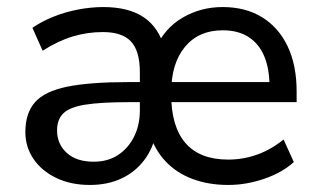

<svg xmlns="http://www.w3.org/2000/svg" viewBox="-20 -516 902 545"><path d="M235 9Q181 9 139.5 -11Q98 -31 75 -65Q52 -99 52 -141Q52 -195 79.5 -226Q107 -257 171 -270Q235 -283 344 -283H389V-226H344Q267 -226 222.5 -219Q178 -212 160 -194.5Q142 -177 142 -146Q142 -107 169.5 -82Q197 -57 246 -57Q286 -57 315 -76Q344 -95 360.5 -128Q377 -161 377 -203V-311Q377 -371 352 -398Q327 -425 272 -425Q228 -425 186.5 -412.5Q145 -400 101 -372L72 -437Q98 -455 131.5 -468.5Q165 -482 202 -489Q239 -496 273 -496Q345 -496 388 -467Q431 -438 447 -379H422Q447 -436 498.5 -466Q550 -496 612 -496Q677 -496 724 -467Q771 -438 796.5 -384.5Q822 -331 822 -256V-226H457V-283H760L745 -270Q745 -321 730 -356.5Q715 -392 685.5 -411Q656 -430 612 -430Q544 -430 505 -383Q466 -336 466 -254V-247Q466 -157 506.5 -110Q547 -63 628 -63Q670 -63 709.5 -77Q749 -91 785 -120L814 -56Q781 -26 730 -8.5Q679 9 628 9Q572 9 526.5 -8Q481 -25 449.5 -58.5Q418 -92 403 -142H424Q415 -95 389 -61Q363 -27 324 -9Q285 9 235 9Z"/></svg>

Font: Nunito Sans 12pt Medium
Style: Regular
Weight: 500
Designer: Vernon Adams
Foundry: Vernon Adams
Version: Version 3.101;gftools[0.9.27]